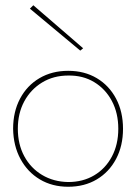

<svg xmlns="http://www.w3.org/2000/svg" viewBox="-20 -694 519 732"><path d="M240 18Q179 18 132 -10Q85 -38 58 -88Q31 -138 30 -203Q30 -268 56.5 -318Q83 -368 130.5 -396Q178 -424 240 -424Q302 -424 349 -396Q396 -368 422.5 -318Q449 -268 449 -203Q449 -138 422.5 -88Q396 -38 349 -10Q302 18 240 18ZM240 0Q296 0 339 -25.5Q382 -51 406.5 -97Q431 -143 431 -203Q431 -263 406.5 -309Q382 -355 339 -381Q296 -407 240 -406Q184 -406 140.5 -379.5Q97 -353 72.5 -307.5Q48 -262 48 -203Q48 -144 72.5 -98.5Q97 -53 140.5 -27Q184 -1 240 0ZM286 -501 94 -661 107 -674 297 -510Z"/></svg>

Font: Grandiflora One
Style: Regular
Weight: 400
Designer: Haesung Cho
Foundry: JAMO
Version: Version 1.000; ttfautohint (v1.8.4.7-5d5b);gftools[0.9.28]